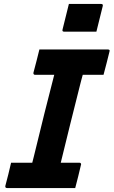

<svg xmlns="http://www.w3.org/2000/svg" viewBox="-20 -950 574 970"><path d="M328 -930H491Q502 -930 499 -919L467 -790H304Q293 -790 296 -801ZM360 0H16Q5 0 7 -11Q15 -40 22 -69Q29 -98 36 -128H143Q147 -143 151 -159.5Q155 -176 158 -188Q181 -283 205 -379.5Q229 -476 254 -572H157Q152 -572 150 -575.5Q148 -579 149 -583Q157 -613 164.5 -642Q172 -671 179 -700H525Q537 -700 533 -689Q526 -660 518.5 -631Q511 -602 503 -572H398Q394 -558 390 -542.5Q386 -527 383 -515Q359 -419 334.5 -321.5Q310 -224 287 -128H381Q386 -128 388.5 -124.5Q391 -121 389 -117Q382 -88 375 -58.5Q368 -29 360 0Z"/></svg>

Font: Recursive Sn Lnr St
Style: Bold Italic
Weight: 700
Italic angle: -15°
Version: Version 1.079;hotconv 1.0.112;makeotfexe 2.5.65598; ttfautoh